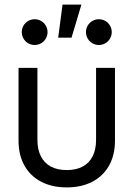

<svg xmlns="http://www.w3.org/2000/svg" viewBox="-20 -814 587 844"><path d="M61.5 -195.3V-515.6H144.5V-199.2Q144.5 -156.7 159.7 -127Q174.8 -97.2 203.6 -81.8Q232.4 -66.4 273.4 -66.4Q314.5 -66.4 343.3 -81.8Q372.1 -97.2 387.2 -127Q402.3 -156.7 402.3 -199.2V-515.6H485.4V-195.3Q485.4 -132.8 459.5 -86.4Q433.6 -40 385.7 -15.1Q337.9 9.8 273.4 9.8Q209 9.8 161.1 -15.1Q113.3 -40 87.4 -86.4Q61.5 -132.8 61.5 -195.3ZM357.9 -672.9Q357.9 -688 365.5 -701.2Q373 -714.4 386.2 -721.9Q399.4 -729.5 414.6 -729.5Q429.7 -729.5 442.9 -721.9Q456.1 -714.4 463.6 -701.2Q471.2 -688 471.2 -672.9Q471.2 -657.7 463.6 -644.5Q456.1 -631.3 442.9 -623.8Q429.7 -616.2 414.6 -616.2Q399.4 -616.2 386.2 -623.8Q373 -631.3 365.5 -644.5Q357.9 -657.7 357.9 -672.9ZM75.7 -672.9Q75.7 -688 83.3 -701.2Q90.8 -714.4 104 -721.9Q117.2 -729.5 132.3 -729.5Q147.5 -729.5 160.6 -721.9Q173.8 -714.4 181.4 -701.2Q189 -688 189 -672.9Q189 -657.7 181.4 -644.5Q173.8 -631.3 160.6 -623.8Q147.5 -616.2 132.3 -616.2Q117.2 -616.2 104 -623.8Q90.8 -631.3 83.3 -644.5Q75.7 -657.7 75.7 -672.9ZM254.9 -793.9H337.9L294.4 -648.4H235.8Z"/></svg>

Font: Intratopia Thin
Style: Regular
Weight: 100
Designer: Rasmus Andersson
Foundry: rsms
Version: Version 3.000;Glyphs 3.2.3 (3260)